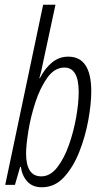

<svg xmlns="http://www.w3.org/2000/svg" viewBox="-20 -780 428 810"><path d="M365 -395Q365 -541 268 -541Q229 -541 199 -516Q169 -491 148 -450H146Q149 -462 152.5 -474.5Q156 -487 159 -504L214 -760H162L2 0H43L65 -76H68Q73 -39 95 -14.5Q117 10 157 10Q211 10 250 -32.5Q289 -75 314.5 -139.5Q340 -204 352.5 -273Q365 -342 365 -395ZM90 -133Q90 -166 99.5 -226Q109 -286 129 -347.5Q149 -409 179.5 -452Q210 -495 252 -495Q312 -495 312 -391Q312 -346 301.5 -286Q291 -226 271 -169Q251 -112 221.5 -74Q192 -36 154 -36Q90 -36 90 -133Z"/></svg>

Font: Noto Sans Display Condensed Light
Style: Italic
Weight: 300
Width: 3
Designer: Monotype Design team
Foundry: Monotype Imaging Inc.
Version: 1.000